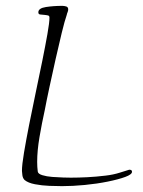

<svg xmlns="http://www.w3.org/2000/svg" viewBox="-20 -621 487 656"><path d="M192 15Q174 15 148.5 14Q123 13 99.5 8.5Q76 4 64 -6Q58 -12 56.5 -22Q55 -32 55 -37Q55 -58 62 -99.5Q69 -141 79.5 -194.5Q90 -248 102 -304.5Q114 -361 124.5 -413Q135 -465 142 -504.5Q149 -544 149 -561Q149 -566 146 -567.5Q143 -569 133 -570Q124 -571 117.5 -571.5Q111 -572 111 -579Q111 -593 137 -597Q163 -601 193 -601Q199 -601 206 -599Q213 -597 213 -589Q213 -584 211 -579.5Q209 -575 208 -570Q201 -550 191 -509Q181 -468 170 -419Q159 -370 149 -323.5Q139 -277 133 -245Q123 -200 115 -153Q107 -106 107 -68Q107 -59 107.5 -51Q108 -43 109 -35Q110 -27 124.5 -22.5Q139 -18 158.5 -16.5Q178 -15 196 -14.5Q214 -14 222 -14Q248 -14 278 -15.5Q308 -17 341 -21Q367 -24 389 -31Q411 -38 421 -41H423Q431 -41 431 -34Q431 -25 408 -16.5Q385 -8 348 -0.5Q311 7 269.5 11Q228 15 192 15Z"/></svg>

Font: Moon Dance
Style: Regular
Weight: 400
Designer: Robert E. Leuschke
Foundry: Robert E. Leuschke
Version: Version 1.010; ttfautohint (v1.8.3)